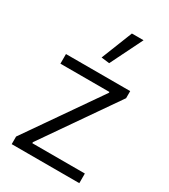

<svg xmlns="http://www.w3.org/2000/svg" viewBox="-195 -893 866 984"><g transform="rotate(30 237.5 -400.5)"><path d="M38 -46 338 -478V-483H48V-540H428V-498L127 -64V-58H438V-1H38ZM215 -616 288 -800H357L263 -610Z"/></g></svg>

Font: EncodeSans
Style: Light
Weight: 300
Designer: Pablo Impallari, Andres Torresi
Foundry: Pablo Impallari, Andres Torresi
Version: Version 1.000; ttfautohint (v1.4.1)